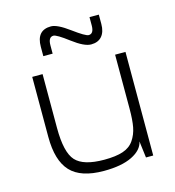

<svg xmlns="http://www.w3.org/2000/svg" viewBox="-107 -795 814 895"><g transform="rotate(-15 300.0 -347.5)"><path d="M525 -500H475V-120L480 -80L490 0H525ZM480 -80 475 -120V-240Q475 -185 468.5 -151Q462 -117 443.5 -90Q425 -63 390.5 -51.5Q356 -40 300 -40Q200 -40 162.5 -81Q125 -122 125 -240V-500H75V-210Q75 -96 124.5 -43Q174 10 285 10Q371 10 421.5 -15Q472 -40 480 -80ZM380 -575Q347 -575 291 -617.5Q235 -660 220 -660Q195 -660 195 -620V-580H150V-625Q150 -705 220 -705Q250 -705 307.5 -662.5Q365 -620 380 -620Q405 -620 405 -660V-700H450V-655Q450 -617 432 -596Q414 -575 380 -575Z"/></g></svg>

Font: Millimetre
Style: Light
Weight: 200
Designer: Jérémy Landes
Version: Version 1.0